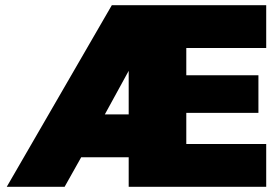

<svg xmlns="http://www.w3.org/2000/svg" viewBox="-20 -720 1081 740"><path d="M6 0 411 -700H1006V-535H698V-430H976V-285H698V-165H1006V0H476V-114H293L229 0ZM384 -279H476V-447Z"/></svg>

Font: Golos Text ExtraBold
Style: Regular
Weight: 800
Designer: A.Korolkova, Vitaly Kuzmin
Foundry: ParaType Ltd
Version: Version 2.004